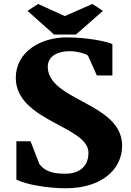

<svg xmlns="http://www.w3.org/2000/svg" viewBox="-20 -958 678 991"><path d="M258.8 -779.8H372.1L511.2 -901.9L457 -937.5L314.5 -875L176.8 -937.5L122.1 -901.9ZM64.5 -31.2C114.3 -4.9 229 13.7 319.8 13.7C501.5 13.7 609.9 -81.1 610.4 -205.6C610.8 -336.4 478.5 -393.6 369.1 -454.1C292 -496.6 226.6 -541 226.6 -613.8C227.5 -675.8 288.6 -693.8 340.8 -693.8C381.3 -693.8 428.2 -678.2 434.1 -670.9L480 -568.4H560.1V-730C539.6 -742.7 430.7 -765.1 323.7 -765.1C190.9 -765.1 62 -691.4 61.5 -557.1C61 -440.9 161.6 -378.4 258.8 -325.7C349.1 -276.9 436.5 -236.3 436.5 -169.9C436.5 -85.4 371.6 -61.5 320.8 -61.5C270 -61.5 217.8 -65.4 183.1 -111.3L137.7 -229H64.5Z"/></svg>

Font: Merriweather
Style: Heavy
Weight: 900
Designer: Eben Sorkin ( eben@eyebytes.com )
Foundry: Sorkin Type Co.
Version: Version 1.003